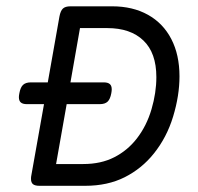

<svg xmlns="http://www.w3.org/2000/svg" viewBox="-20 -600 640 620"><path d="M559.6 -353.5Q559.6 -291.5 539.1 -223.9Q518.6 -156.2 476.6 -104Q438 -55.7 382.8 -27.8Q327.6 0 254.9 0H107.4Q93.3 0 86.7 -5.1Q80.1 -10.3 80.1 -22.5Q80.1 -29.3 81.1 -33.2L122.1 -263.7H66.9Q53.7 -263.7 47.4 -269Q41 -274.4 41 -286.1Q41 -291.5 42.5 -298.8Q45.9 -317.9 54.4 -325.9Q63 -334 79.6 -334H134.3L171.9 -546.4Q175.3 -564.9 183.1 -572.3Q190.9 -579.6 207.5 -579.6H342.3Q408.7 -579.6 457.8 -552.2Q506.8 -524.9 533.2 -473.9Q559.6 -422.9 559.6 -353.5ZM484.9 -351.1Q484.9 -429.2 443.1 -469.2Q401.4 -509.3 326.2 -509.3H238.3L207.5 -334H314.9Q328.1 -334 334.5 -328.6Q340.8 -323.2 340.8 -311.5Q340.8 -306.2 339.4 -298.8Q335.9 -279.8 327.4 -271.7Q318.8 -263.7 302.2 -263.7H195.3L161.1 -70.3H249Q306.2 -70.3 349.1 -92.3Q392.1 -114.3 421.9 -152.8Q453.6 -193.8 469.2 -247.1Q484.9 -300.3 484.9 -351.1Z"/></svg>

Font: Courier Prime Sans
Style: Italic
Weight: 400
Italic angle: -10°
Designer: Alan Dague-Greene
Foundry: Quote-Unquote Apps
Version: Version 3.020